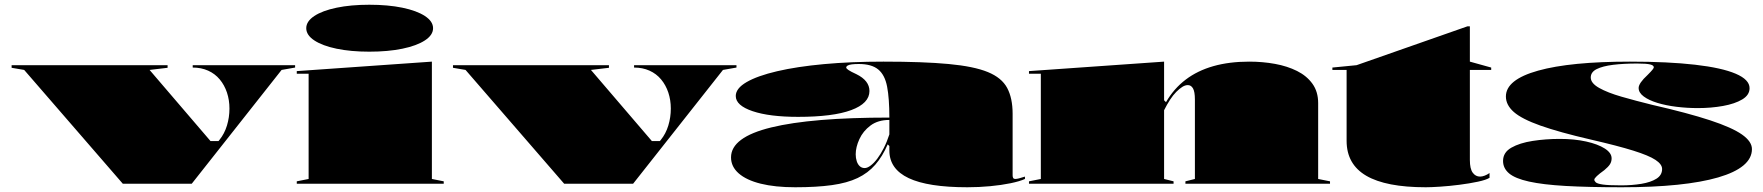

<svg xmlns="http://www.w3.org/2000/svg" viewBox="-20 -775 7436 810"><path d="M498 0 82 -480 29 -489V-500H687V-489L611 -480L868 -180H902L906 -185Q927 -211 937.5 -245.5Q948 -280 948 -317Q948 -353 937.5 -384.5Q927 -416 907 -440Q887 -464 858 -477Q829 -490 793 -490V-500H1225V-490L1168 -480L789 0Z M1538 -557Q1460 -557 1400 -569.5Q1340 -582 1306 -604.5Q1272 -627 1272 -656Q1272 -685 1306 -707.5Q1340 -730 1400 -742.5Q1460 -755 1538 -755Q1617 -755 1677.5 -742.5Q1738 -730 1772.5 -707.5Q1807 -685 1807 -656Q1807 -627 1772.5 -604.5Q1738 -582 1677.5 -569.5Q1617 -557 1538 -557ZM1232 0V-10L1282 -20V-464H1232V-475L1802 -515V-20L1852 -10V0Z M2360 0 1944 -480 1891 -489V-500H2549V-489L2473 -480L2730 -180H2764L2768 -185Q2789 -211 2799.5 -245.5Q2810 -280 2810 -317Q2810 -353 2799.5 -384.5Q2789 -416 2769 -440Q2749 -464 2720 -477Q2691 -490 2655 -490V-500H3087V-490L3030 -480L2651 0Z M3707 -515Q3875 -515 3982 -505Q4089 -495 4147.5 -471Q4206 -447 4229 -404Q4252 -361 4252 -295V-35Q4252 -28 4254.5 -24Q4257 -20 4263 -20Q4269 -20 4279 -22.5Q4289 -25 4304 -30V-20Q4282 -10 4243.5 -2Q4205 6 4157.5 10.5Q4110 15 4061 15Q3895 15 3813.5 -23.5Q3732 -62 3732 -140Q3732 -142 3732 -143.5Q3732 -145 3732 -149Q3732 -153 3732 -159L3725 -166Q3703 -115 3672.5 -80Q3642 -45 3598 -24Q3554 -3 3489.5 6Q3425 15 3335 15Q3250 15 3189.5 0Q3129 -15 3096.5 -43.5Q3064 -72 3064 -111Q3064 -196 3234 -237.5Q3404 -279 3732 -279Q3732 -360 3722.5 -409.5Q3713 -459 3685 -482Q3657 -505 3603 -505Q3586 -505 3574 -503.5Q3562 -502 3556 -498.5Q3550 -495 3550 -490Q3550 -486 3559.5 -479.5Q3569 -473 3593 -462Q3648 -435 3648 -391Q3648 -339 3571 -310.5Q3494 -282 3347 -282Q3226 -282 3155 -306Q3084 -330 3084 -370Q3084 -402 3129.5 -428.5Q3175 -455 3258.5 -474.5Q3342 -494 3456 -504.5Q3570 -515 3707 -515ZM3732 -269Q3684 -269 3652.5 -245.5Q3621 -222 3605.5 -188Q3590 -154 3590 -124Q3590 -108 3594.5 -94.5Q3599 -81 3607.5 -73.5Q3616 -66 3628 -66Q3639 -66 3653 -76.5Q3667 -87 3681 -105.5Q3695 -124 3708.5 -150.5Q3722 -177 3732 -208Z M5591 -10V0H4981V-10L5021 -20V-355Q5021 -388 5013 -402Q5005 -416 4991 -416Q4980 -416 4968 -408.5Q4956 -401 4942.5 -387.5Q4929 -374 4916 -354Q4903 -334 4891 -310V-20L4931 -10V0H4321V-10L4371 -20V-464H4321V-475L4891 -515V-352L4899 -344Q4932 -401 4982 -439Q5032 -477 5099 -496Q5166 -515 5250 -515Q5307 -515 5359 -505.5Q5411 -496 5452 -475.5Q5493 -455 5517 -421.5Q5541 -388 5541 -340V-20Z M5995 15Q5827 15 5744 -33.5Q5661 -82 5661 -181V-480H5601V-490L5703 -500L6171 -664H6181V-515L6271 -490V-480H6181V-100Q6181 -63 6193 -46.5Q6205 -30 6224 -30Q6233 -30 6243.5 -34Q6254 -38 6264 -45V-25Q6250 -16 6215 -8.5Q6180 -1 6137 4.5Q6094 10 6055.5 12.5Q6017 15 5995 15Z M6822 15Q6681 15 6585 9.5Q6489 4 6430.5 -9Q6372 -22 6346.5 -43.5Q6321 -65 6321 -96Q6321 -132 6356 -152Q6391 -172 6446 -180.5Q6501 -189 6560 -189Q6622 -189 6671.5 -178Q6721 -167 6750 -148.5Q6779 -130 6779 -107Q6779 -93 6772 -82Q6765 -71 6748 -57Q6727 -42 6716.5 -32Q6706 -22 6706 -17Q6706 -12 6712 -6Q6718 0 6742 3.5Q6766 7 6819 7Q6865 7 6904.5 0.5Q6944 -6 6968 -21Q6992 -36 6992 -62Q6992 -82 6964 -100.5Q6936 -119 6870.5 -139.5Q6805 -160 6692 -186Q6558 -217 6479 -245Q6400 -273 6366.5 -302.5Q6333 -332 6333 -368Q6333 -439 6469 -477Q6605 -515 6856 -515Q7018 -515 7131 -502Q7244 -489 7302.5 -464Q7361 -439 7361 -403Q7361 -374 7330 -355.5Q7299 -337 7249 -328Q7199 -319 7143 -319Q7097 -319 7052.5 -324.5Q7008 -330 6972 -341Q6936 -352 6914.5 -368Q6893 -384 6893 -404Q6893 -424 6931 -459Q6946 -474 6951.5 -481Q6957 -488 6957 -491Q6957 -495 6953.5 -498Q6950 -501 6942 -503Q6934 -505 6920.5 -506Q6907 -507 6887 -507Q6829 -507 6785 -501.5Q6741 -496 6716 -483.5Q6691 -471 6691 -448Q6691 -424 6726.5 -404Q6762 -384 6821 -367Q6880 -350 6949 -333Q7102 -298 7194.5 -267.5Q7287 -237 7329 -207.5Q7371 -178 7371 -146Q7371 -107 7335 -77Q7299 -47 7228.5 -26.5Q7158 -6 7056 4.5Q6954 15 6822 15Z"/></svg>

Font: Kalnia Expanded
Style: Bold
Weight: 700
Width: 7
Designer: Frida Medrano
Foundry: Frida Medrano
Version: Version 1.105